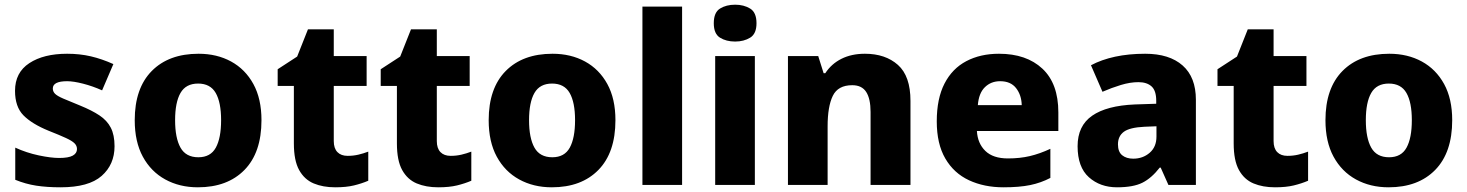

<svg xmlns="http://www.w3.org/2000/svg" viewBox="-20 -788 6252 818"><path d="M468 -165Q468 -87 413 -38.5Q358 10 238 10Q180 10 134.5 3Q89 -4 45 -22V-159Q93 -137 145 -126Q197 -115 232 -115Q272 -115 290 -125Q308 -135 308 -153Q308 -167 297.5 -177.5Q287 -188 261 -200Q235 -212 187 -231Q116 -260 80 -296.5Q44 -333 44 -401Q44 -479 105 -519Q166 -559 266 -559Q320 -559 367 -548Q414 -537 463 -515L415 -403Q375 -421 334 -431.5Q293 -442 266 -442Q205 -442 205 -411Q205 -398 214.5 -388.5Q224 -379 249.5 -368Q275 -357 322 -338Q371 -318 403.5 -296.5Q436 -275 452 -244Q468 -213 468 -165Z M1094 -276Q1094 -138 1021.5 -64Q949 10 823 10Q745 10 684 -23.5Q623 -57 588.5 -120.5Q554 -184 554 -276Q554 -412 626.5 -485.5Q699 -559 826 -559Q904 -559 964.5 -526Q1025 -493 1059.5 -430Q1094 -367 1094 -276ZM726 -276Q726 -200 749 -159Q772 -118 825 -118Q877 -118 899.5 -159Q922 -200 922 -276Q922 -352 899 -392Q876 -432 824 -432Q772 -432 749 -392Q726 -352 726 -276Z M1461 -124Q1485 -124 1506.5 -129Q1528 -134 1549 -142V-18Q1521 -6 1488 2Q1455 10 1408 10Q1356 10 1316.5 -6.5Q1277 -23 1254.5 -63.5Q1232 -104 1232 -177V-422H1163V-493L1246 -547L1292 -663H1402V-549H1542V-422H1402V-187Q1402 -156 1417.5 -140Q1433 -124 1461 -124Z M1900 -124Q1924 -124 1945.5 -129Q1967 -134 1988 -142V-18Q1960 -6 1927 2Q1894 10 1847 10Q1795 10 1755.5 -6.5Q1716 -23 1693.5 -63.5Q1671 -104 1671 -177V-422H1602V-493L1685 -547L1731 -663H1841V-549H1981V-422H1841V-187Q1841 -156 1856.5 -140Q1872 -124 1900 -124Z M2602 -276Q2602 -138 2529.5 -64Q2457 10 2331 10Q2253 10 2192 -23.5Q2131 -57 2096.5 -120.5Q2062 -184 2062 -276Q2062 -412 2134.5 -485.5Q2207 -559 2334 -559Q2412 -559 2472.5 -526Q2533 -493 2567.5 -430Q2602 -367 2602 -276ZM2234 -276Q2234 -200 2257 -159Q2280 -118 2333 -118Q2385 -118 2407.5 -159Q2430 -200 2430 -276Q2430 -352 2407 -392Q2384 -432 2332 -432Q2280 -432 2257 -392Q2234 -352 2234 -276Z M2886 0H2717V-760H2886Z M3112 -768Q3149 -768 3176 -751.5Q3203 -735 3203 -689Q3203 -644 3176 -627.5Q3149 -611 3112 -611Q3074 -611 3047.5 -627.5Q3021 -644 3021 -689Q3021 -735 3047.5 -751.5Q3074 -768 3112 -768ZM3196 -549V0H3027V-549Z M3665 -559Q3752 -559 3805.5 -511.5Q3859 -464 3859 -358V0H3689V-311Q3689 -367 3670.5 -396Q3652 -425 3611 -425Q3550 -425 3528 -379.5Q3506 -334 3506 -250V0H3337V-549H3466L3489 -476H3496Q3522 -516 3565 -537.5Q3608 -559 3665 -559Z M4236 -559Q4353 -559 4421 -495.5Q4489 -432 4489 -309V-230H4142Q4145 -177 4178 -145Q4211 -113 4274 -113Q4325 -113 4367.5 -123Q4410 -133 4455 -154V-30Q4415 -9 4369 0.5Q4323 10 4255 10Q4173 10 4108.5 -20Q4044 -50 4007.5 -112.5Q3971 -175 3971 -271Q3971 -368 4004 -432Q4037 -496 4097 -527.5Q4157 -559 4236 -559ZM4241 -442Q4202 -442 4176 -416.5Q4150 -391 4146 -340H4333Q4332 -383 4309 -412.5Q4286 -442 4241 -442Z M4859 -559Q4962 -559 5018.5 -509Q5075 -459 5075 -363V0H4958L4925 -74H4921Q4886 -29 4847 -9.5Q4808 10 4739 10Q4667 10 4619 -33Q4571 -76 4571 -165Q4571 -252 4633 -295Q4695 -338 4815 -343L4906 -346V-359Q4906 -402 4886 -420Q4866 -438 4830 -438Q4795 -438 4755.5 -426Q4716 -414 4677 -397L4628 -510Q4673 -534 4731 -546.5Q4789 -559 4859 -559ZM4856 -248Q4793 -245 4768 -226.5Q4743 -208 4743 -173Q4743 -141 4761 -126.5Q4779 -112 4808 -112Q4849 -112 4878 -137Q4907 -162 4907 -206V-250Z M5465 -124Q5489 -124 5510.5 -129Q5532 -134 5553 -142V-18Q5525 -6 5492 2Q5459 10 5412 10Q5360 10 5320.5 -6.5Q5281 -23 5258.5 -63.5Q5236 -104 5236 -177V-422H5167V-493L5250 -547L5296 -663H5406V-549H5546V-422H5406V-187Q5406 -156 5421.5 -140Q5437 -124 5465 -124Z M6167 -276Q6167 -138 6094.5 -64Q6022 10 5896 10Q5818 10 5757 -23.5Q5696 -57 5661.5 -120.5Q5627 -184 5627 -276Q5627 -412 5699.5 -485.5Q5772 -559 5899 -559Q5977 -559 6037.5 -526Q6098 -493 6132.5 -430Q6167 -367 6167 -276ZM5799 -276Q5799 -200 5822 -159Q5845 -118 5898 -118Q5950 -118 5972.5 -159Q5995 -200 5995 -276Q5995 -352 5972 -392Q5949 -432 5897 -432Q5845 -432 5822 -392Q5799 -352 5799 -276Z"/></svg>

Font: Noto Sans Cherokee ExtraBold
Style: Regular
Weight: 800
Designer: Monotype Design Team
Foundry: Monotype Imaging Inc.
Version: Version 2.001; ttfautohint (v1.8.4.7-5d5b)